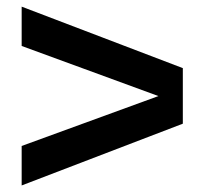

<svg xmlns="http://www.w3.org/2000/svg" viewBox="-20 -612 622 584"><path d="M45.9 -472.2V-591.8L536.1 -404.8V-235.8L45.9 -47.9V-168L461.9 -319.8Z"/></svg>

Font: TASA Orbiter Deck SemiBold
Style: Regular
Weight: 600
Designer: Weizhong Zhang
Version: Version 1.000;Glyphs 3.1.2 (3151)